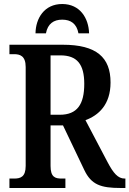

<svg xmlns="http://www.w3.org/2000/svg" viewBox="-20 -937 645 957"><path d="M157 -771H209C218 -819 248 -839 290 -839C333 -839 362 -819 371 -771H424C422 -846 379 -917 290 -917C201 -917 158 -846 157 -771ZM27 0H306V-47H287C255 -47 232 -54 232 -110V-312H294L400 -90C435 -16 483 0 581 0H605V-47H601C568 -47 545 -74 516 -129L406 -338C471 -362 531 -415 531 -526C531 -651 461 -714 293 -714H27V-667H50C79 -667 108 -659 108 -603V-110C108 -54 81 -47 50 -47H27ZM232 -365V-661H281C364 -661 400 -617 400 -519C400 -417 365 -365 278 -365Z"/></svg>

Font: Noto Serif Condensed Semi
Style: Regular
Weight: 600
Width: 3
Designer: Monotype Design Team
Foundry: Monotype Imaging Inc.
Version: Version 1.002